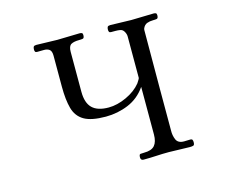

<svg xmlns="http://www.w3.org/2000/svg" viewBox="-103 -875 1205 1018"><g transform="rotate(-15 500.0 -366.5)"><path d="M846 -20Q846 -5 839.5 -2.5Q833 0 820 0Q791 0 762.5 -1.5Q734 -3 705 -3Q670 -3 635.5 -1Q601 1 566 1Q550 1 550 -15Q550 -32 557.5 -33Q565 -34 578 -34Q619 -34 636 -54Q653 -74 653 -114V-375Q615 -320 556 -295.5Q497 -271 432 -271Q352 -271 312.5 -294.5Q273 -318 260 -365.5Q247 -413 247 -485V-655Q247 -681 235 -689.5Q223 -698 204.5 -697.5Q186 -697 168 -697Q160 -697 157.5 -701.5Q155 -706 155 -713Q155 -724 158.5 -729Q162 -734 174 -734Q203 -734 231 -732.5Q259 -731 288 -731Q319 -731 349.5 -732.5Q380 -734 411 -734Q419 -734 423.5 -731.5Q428 -729 428 -720Q428 -703 419.5 -701.5Q411 -700 399 -700Q371 -700 355.5 -691.5Q340 -683 340 -651V-432Q340 -371 369 -342.5Q398 -314 459 -314Q506 -314 557 -337.5Q608 -361 638 -398Q640 -402 646.5 -411.5Q653 -421 653 -425V-652Q653 -665 645 -679Q637 -693 623 -695Q611 -697 598.5 -697Q586 -697 574 -697Q566 -697 563.5 -701.5Q561 -706 561 -713Q561 -724 564.5 -729Q568 -734 580 -734Q609 -734 637 -732.5Q665 -731 694 -731Q725 -731 755.5 -732.5Q786 -734 817 -734Q825 -734 829.5 -731.5Q834 -729 834 -720Q834 -703 825.5 -701.5Q817 -700 805 -700Q787 -700 772 -694.5Q757 -689 749 -671Q747 -667 747 -660Q747 -578 746.5 -497Q746 -416 746 -334V-111Q745 -84 755 -60.5Q765 -37 798 -37Q806 -37 815 -37.5Q824 -38 833 -38Q841 -38 843.5 -33Q846 -28 846 -20Z"/></g></svg>

Font: Kaisei Decol
Style: Regular
Weight: 400
Designer: Font-Kai, 金井和夫
Foundry: KAZUO KANAI
Version: Version 5.003